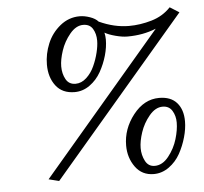

<svg xmlns="http://www.w3.org/2000/svg" viewBox="-46 -617 729 685"><g transform="rotate(-5 318.5 -275.0)"><path d="M439 -77.1Q439 -52.2 450 -31Q460.9 -9.8 483.9 -9.8Q511.7 -9.8 533.7 -37.6Q555.7 -65.4 565.4 -98.1Q575.2 -130.9 575.2 -157.2Q575.2 -181.2 564 -199.5Q552.7 -217.8 529.8 -217.8Q503.9 -217.8 481.9 -191.4Q460 -165 449.5 -133.3Q439 -101.6 439 -77.1ZM182.1 -392.1Q182.1 -366.2 193.1 -346.2Q204.1 -326.2 228 -326.2Q249 -326.2 266.8 -342.5Q284.7 -358.9 295.4 -382.6Q306.2 -406.2 312 -430.4Q317.9 -454.6 317.9 -473.1Q317.9 -497.6 307.1 -515.4Q296.4 -533.2 272.9 -533.2Q247.1 -533.2 225.1 -506.6Q203.1 -480 192.6 -448Q182.1 -416 182.1 -392.1ZM139.2 14.2 102.1 4.9 529.8 -497.1Q483.4 -478 426.8 -478Q408.7 -478 384.5 -484.4Q360.4 -490.7 346.2 -499Q349.1 -487.3 349.1 -474.1Q349.1 -447.3 340.6 -417.2Q332 -387.2 316.7 -359.9Q301.3 -332.5 276.4 -314.7Q251.5 -296.9 222.2 -296.9Q178.2 -296.9 155 -327.1Q131.8 -357.4 131.8 -402.8Q131.8 -441.4 147 -478Q162.1 -514.6 193.1 -539.8Q224.1 -564.9 263.2 -564.9Q280.3 -564.9 299.8 -558.1Q319.3 -551.3 329.1 -540Q383.3 -515.1 436 -515.1Q476.1 -515.1 517.1 -527.1Q558.1 -539.1 585.9 -568.8L619.1 -547.9ZM388.2 -90.8Q388.2 -150.4 427.2 -200.2Q466.3 -250 520 -250Q562 -250 583.5 -225.3Q605 -200.7 605 -159.2Q605 -132.3 596.4 -102.1Q587.9 -71.8 572.8 -44.4Q557.6 -17.1 532.5 1Q507.3 19 478 19Q436 19 412.1 -13.9Q388.2 -46.9 388.2 -90.8Z"/></g></svg>

Font: Common Serif
Style: Italic
Weight: 400
Italic angle: -12°
Designer: Philipp H. Poll, Khaled Hosny
Foundry: Stefan Peev, Context Ltd.
Version: Version 1.026